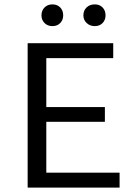

<svg xmlns="http://www.w3.org/2000/svg" viewBox="-20 -855 622 875"><path d="M525 -68V0H106V-658H496V-590H191V-367H458V-300H191V-68ZM169 -785Q169 -807 183 -821Q197 -835 219 -835Q241 -835 254.5 -821Q268 -807 268 -785Q268 -764 254.5 -750Q241 -736 219 -736Q197 -736 183 -750Q169 -764 169 -785ZM360 -785Q360 -807 374.5 -821Q389 -835 412 -835Q434 -835 447.5 -821Q461 -807 461 -785Q461 -764 447.5 -750Q434 -736 412 -736Q390 -736 375 -750Q360 -764 360 -785Z"/></svg>

Font: Ysabeau Medium
Style: Regular
Weight: 500
Designer: Christian Thalmann (Catharsis Fonts)
Version: Version 0.003